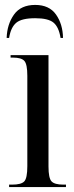

<svg xmlns="http://www.w3.org/2000/svg" viewBox="-20 -760 300 780"><path d="M17 0V-10H30Q66 -10 78.5 -23Q91 -36 91 -85V-452Q91 -499 79 -512.5Q67 -526 33 -526H23V-536H177V-84Q177 -36 189.5 -23Q202 -10 237 -10H248V0ZM7 -606Q9 -662 37 -701Q65 -740 123 -740Q180 -740 207.5 -701Q235 -662 236 -606H226Q219 -650 197.5 -668Q176 -686 123 -686Q68 -686 46 -667.5Q24 -649 17 -606Z"/></svg>

Font: Noto Serif Display ExtraCondensed
Style: Regular
Weight: 400
Width: 2
Designer: Monotype Design Team
Foundry: Monotype Imaging Inc.
Version: Version 2.009